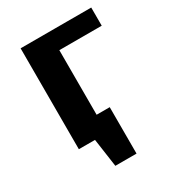

<svg xmlns="http://www.w3.org/2000/svg" viewBox="-159 -592 747 824"><g transform="rotate(-30 215.0 -180.0)"><path d="M420 -410H210V-90H275V140H170L150 0H70V-500H420Z"/></g></svg>

Font: Scada
Style: Bold
Weight: 700
Designer: Jovanny Lemonad
Foundry: Jovanny Lemonad
Version: Version 4.100;PS 004.100;hotconv 1.0.88;makeotf.lib2.5.64775